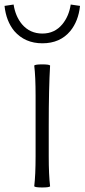

<svg xmlns="http://www.w3.org/2000/svg" viewBox="-57 -822 373 847"><path d="M129 5Q99 5 94 0Q100 -50 100 -133V-266V-400Q100 -484 94 -533Q99 -538 129 -538Q160 -538 164 -533Q158 -434 158 -267V-133Q158 -50 164 0Q160 5 129 5ZM130 -631Q53 -631 6 -685Q-30 -729 -37 -796L3 -802Q11 -750 40 -715Q75 -674 130 -674Q184 -674 218 -715Q247 -750 255 -802L296 -796Q289 -729 253 -685Q208 -631 130 -631Z"/></svg>

Font: GenSekiGothic TW L
Style: Regular
Weight: 300
Version: Version 1.501;PS 1;hotconv 16.6.51;makeotf.lib2.5.65220